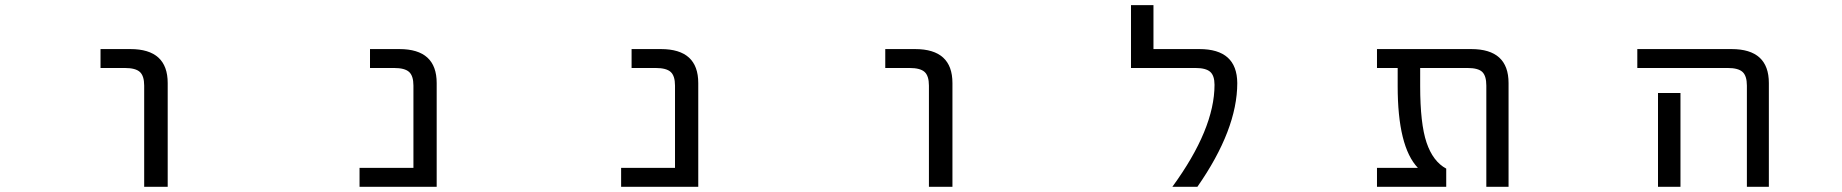

<svg xmlns="http://www.w3.org/2000/svg" viewBox="-20 -712 7040 734"><path d="M364.3 -452.1V-524.4H478.5Q621.1 -524.4 621.1 -394.5V2H531.2V-384.8Q531.2 -421.9 514.6 -437Q498 -452.1 457 -452.1Z M1560.5 -384.8Q1560.5 -421.9 1543.9 -437Q1527.3 -452.1 1486.3 -452.1H1394.5V-524.4H1506.8Q1649.4 -524.4 1649.4 -394.5V2H1354.5V-70.3H1560.5Z M2560.5 -384.8Q2560.5 -421.9 2543.9 -437Q2527.3 -452.1 2486.3 -452.1H2394.5V-524.4H2506.8Q2649.4 -524.4 2649.4 -394.5V2H2354.5V-70.3H2560.5Z M3364.3 -452.1V-524.4H3478.5Q3621.1 -524.4 3621.1 -394.5V2H3531.2V-384.8Q3531.2 -421.9 3514.6 -437Q3498 -452.1 3457 -452.1Z M4565.4 -524.4Q4709 -524.4 4710 -394.5Q4710 -216.8 4557.6 2H4461.9Q4623 -218.8 4623 -387.7Q4623 -422.9 4606.4 -437.5Q4589.8 -452.1 4549.8 -452.1H4303.7V-692.4H4389.6V-524.4Z M5747.1 2H5662.1V-384.8Q5662.1 -421.9 5646.5 -437Q5630.9 -452.1 5589.8 -452.1H5409.2V-382.8Q5409.2 -239.3 5433.6 -167Q5458 -94.7 5508.8 -67.4V2H5244.1V-70.3H5400.4Q5323.2 -151.4 5323.2 -382.8V-452.1H5244.1V-524.4H5604.5Q5747.1 -524.4 5747.1 -394.5Z M6239.3 -452.1V-524.4H6599.6Q6742.2 -524.4 6742.2 -394.5V2H6658.2V-384.8Q6658.2 -421.9 6641.6 -437Q6625 -452.1 6585 -452.1ZM6404.3 -356.4V-77.1V2H6318.4V-77.1V-356.4Z"/></svg>

Font: GenEi Gothic M Regular
Style: Regular
Weight: 400
Designer: o_tamon (Modified); [Source Han Sans]
Ryoko NISHIZUKA  (kana & ideographs); Paul D. Hunt (Latin, Greek & Cyrillic); Wenl
Version: Version 1.1a;Original Version 1.004